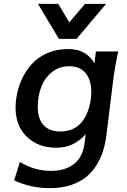

<svg xmlns="http://www.w3.org/2000/svg" viewBox="-20 -766 652 988"><path d="M237.3 202.1Q137.2 202.1 52.7 162.1L82.5 67.4Q156.2 113.3 242.2 113.3Q315.9 113.3 361.1 77.6Q406.2 42 415 -28.8L420.9 -76.2Q397.5 -46.9 359.1 -26.4Q320.8 -5.9 269 -5.9Q176.8 -5.9 118.4 -61.8Q60.1 -117.7 60.1 -212.4Q60.1 -228.5 62.5 -251.5Q69.3 -306.6 90.1 -353.5Q110.8 -400.4 143.8 -436.5Q176.8 -472.7 224.6 -493.2Q272.5 -513.7 330.1 -513.7Q381.3 -513.7 415.3 -492.9Q449.2 -472.2 465.8 -439.5L473.6 -501H588.4Q571.3 -424.8 561.5 -345.7L527.8 -71.8Q522.5 -28.8 511 8.5Q499.5 45.9 477.3 82.5Q455.1 119.1 423.6 144.8Q392.1 170.4 344.5 186.3Q296.9 202.1 237.3 202.1ZM174.3 -216.8Q174.3 -155.8 203.6 -122.6Q232.9 -89.4 291 -89.4Q327.1 -89.4 355.7 -102.8Q384.3 -116.2 402.6 -140.1Q420.9 -164.1 431.9 -193.4Q442.9 -222.7 447.3 -257.8Q449.7 -278.3 449.7 -293.5Q449.7 -354 420.7 -389.6Q391.6 -425.3 335.9 -425.3Q287.1 -425.3 250 -397Q212.9 -368.7 193.6 -321.5Q174.3 -274.4 174.3 -216.8ZM283.2 -565.9 175.3 -746.1H279.8L336.4 -650.9L417.5 -746.1H525.9L374 -565.9Z"/></svg>

Font: Muli
Style: Semi-BoldItalic
Weight: 600
Italic angle: -7°
Designer: Vernon Adams
Foundry: newtypography
Version: Version 2.0; ttfautohint (v1.00rc1.2-2d82) -l 8 -r 50 -G 200